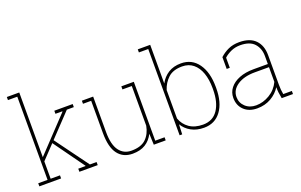

<svg xmlns="http://www.w3.org/2000/svg" viewBox="-91 -1145 2408 1538"><g transform="rotate(-20 1113.5 -376.0)"><path d="M30.3 0V-26.4H109.9V-735.4H30.3V-761.7H136.2V-210L409.2 -499L408.2 -502H350.1V-528.3H506.8V-502H447.3L263.7 -308.6L470.7 -26.4H527.8V0H371.6V-26.4H433.1L434.1 -28.8L246.1 -290L136.2 -174.3V-26.4H215.8V0Z M823.7 10.3Q743.7 10.3 699.2 -47.6Q654.8 -105.5 654.8 -227.1V-502H585V-528.3H681.2V-226.1Q681.2 -118.7 719 -67.4Q756.8 -16.1 822.8 -16.1Q905.3 -16.1 947 -56.6Q988.8 -97.2 1001 -164.1V-502H921.4V-528.3H1027.8V-26.4H1107.4V0H1005.9L1002 -94.7Q977.1 -44.4 933.3 -17.1Q889.6 10.3 823.7 10.3Z M1432.6 10.3Q1369.6 10.3 1323.5 -15.4Q1277.3 -41 1251.5 -84.5L1248 0H1226.1V-735.4H1146.5V-761.7H1252.4V-432.1Q1278.8 -481.4 1323.7 -509.8Q1368.7 -538.1 1431.6 -538.1Q1524.9 -538.1 1577.9 -464.1Q1630.9 -390.1 1630.9 -264.6V-254.4Q1630.9 -132.3 1578.1 -61Q1525.4 10.3 1432.6 10.3ZM1433.1 -16.1Q1516.6 -16.1 1560.1 -80.6Q1603.5 -145 1603.5 -254.4V-264.6Q1603.5 -337.9 1584 -393.6Q1564.5 -449.2 1526.1 -480.5Q1487.8 -511.7 1432.1 -511.7Q1355 -511.7 1312.7 -472.4Q1270.5 -433.1 1252.4 -376V-133.8Q1271.5 -80.1 1317.1 -48.1Q1362.8 -16.1 1433.1 -16.1Z M1885.3 10.3Q1815.9 10.3 1774.2 -29.5Q1732.4 -69.3 1732.4 -133.8Q1732.4 -181.2 1761 -217.5Q1789.6 -253.9 1841.6 -274.4Q1893.6 -294.9 1963.9 -294.9H2085.4V-362.3Q2085.4 -428.2 2047.4 -470.2Q2009.3 -512.2 1927.7 -512.2Q1884.8 -512.2 1849.1 -496.1Q1813.5 -480 1788.6 -457V-370.6H1762.2V-471.2Q1794.9 -501.5 1835.2 -519.8Q1875.5 -538.1 1928.2 -538.1Q2019.5 -538.1 2065.7 -490.5Q2111.8 -442.9 2111.8 -361.3V-106.4Q2111.8 -85.9 2113.5 -65.9Q2115.2 -45.9 2119.1 -26.4H2192.4V0H2096.2Q2089.8 -34.7 2087.6 -53Q2085.4 -71.3 2085.4 -97.2Q2055.7 -49.3 2003.7 -19.5Q1951.7 10.3 1885.3 10.3ZM1885.3 -15.6Q1945.3 -15.6 2001.5 -49.3Q2057.6 -83 2085.4 -142.6V-268.1H1965.3Q1872.1 -268.1 1815.4 -230.2Q1758.8 -192.4 1758.8 -131.8Q1758.8 -82.5 1794.4 -49.1Q1830.1 -15.6 1885.3 -15.6Z"/></g></svg>

Font: Roboto Slab Thin
Style: Regular
Weight: 100
Designer: Google
Version: Version 2.000; ttfautohint (v1.8.1.43-b0c9)